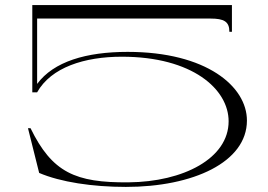

<svg xmlns="http://www.w3.org/2000/svg" viewBox="-20 -720 1055 755"><path d="M882 -595H892V-700H107V-357H126C181 -455 312 -497 459 -497C737 -497 879 -369 879 -243C879 -97 701 -5 486 -3C276 -1 185 -42 100 -216H90L134 -40C218 -4 344 15 475 15C739 15 951 -82 951 -246C951 -380 792 -516 482 -516C319 -516 191 -478 126 -390V-647H808C861 -647 882 -635 882 -595Z"/></svg>

Font: Sprat Extended Light
Style: Regular
Weight: 300
Width: 9
Designer: Ethan Nakache
Foundry: Collletttivo
Version: Version 2.000;Glyphs 3.2 (3217)